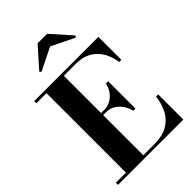

<svg xmlns="http://www.w3.org/2000/svg" viewBox="-285 -1104 1215 1215"><g transform="rotate(-45 322.0 -497.0)"><path d="M23 0V-19.5H113V-730.5H23V-750H597.5V-545H578Q570.5 -598.5 545.8 -640.5Q521 -682.5 479.5 -706.5Q438 -730.5 379.5 -730.5H268.5V-19.5H369Q437.5 -19.5 483.2 -44.5Q529 -69.5 554.8 -115.5Q580.5 -161.5 588 -225H607.5V0ZM422.5 -263.5Q415 -297 396.8 -322.8Q378.5 -348.5 353 -363.5Q327.5 -378.5 299 -378.5H243V-397.5H299Q327.5 -397.5 353 -411.2Q378.5 -425 396.8 -449.8Q415 -474.5 422.5 -508H442.5V-263.5ZM186.5 -848.5 176.5 -858.5 296.5 -993.5H381.5L501.5 -858.5L491.5 -848.5L338.5 -923.5Z"/></g></svg>

Font: Bodoni Moda SC 11pt
Style: Bold
Weight: 700
Version: Version 2.005